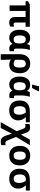

<svg xmlns="http://www.w3.org/2000/svg" viewBox="2036 -2872 1076 5188"><g transform="rotate(90 2574.0 -278.0)"><path d="M635 -107Q652 -107 668 -112Q684 -117 698 -124V-17Q681 -7 651 1.5Q621 10 590 10Q521 10 480.5 -28Q440 -66 440 -150V-432H275V0H126V-432H12V-496L99 -546H704V-432H589V-156Q589 -131 602.5 -119Q616 -107 635 -107Z M998 10Q902 10 843 -61.5Q784 -133 784 -271Q784 -411 845 -483Q906 -555 1009 -555Q1067 -555 1104 -534.5Q1141 -514 1166 -473H1173Q1178 -490 1186 -510.5Q1194 -531 1206 -546H1329Q1318 -514 1306 -453Q1294 -392 1294 -325V-173Q1294 -139 1306.5 -127Q1319 -115 1335 -115Q1342 -115 1351 -117Q1360 -119 1364 -120V-3Q1357 1 1335.5 5.5Q1314 10 1297 10Q1247 10 1216 -8Q1185 -26 1168 -72H1158Q1136 -38 1098 -14Q1060 10 998 10ZM1043 -109Q1105 -109 1129.5 -146.5Q1154 -184 1155 -266V-272Q1155 -352 1130.5 -394Q1106 -436 1041 -436Q988 -436 962 -393.5Q936 -351 936 -270Q936 -109 1043 -109Z M1959 -273Q1959 -137 1898 -63.5Q1837 10 1733 10Q1695 10 1659 -1Q1623 -12 1596 -28H1587Q1589 -5 1592 33Q1595 71 1595 103V240H1445V-274Q1445 -408 1513 -482Q1581 -556 1705 -556Q1779 -556 1836 -522.5Q1893 -489 1926 -426Q1959 -363 1959 -273ZM1702 -436Q1648 -436 1621.5 -400Q1595 -364 1595 -281V-152Q1616 -131 1644.5 -120.5Q1673 -110 1702 -110Q1758 -110 1782 -148Q1806 -186 1806 -273Q1806 -360 1782 -398Q1758 -436 1702 -436Z M2263 10Q2167 10 2108 -61.5Q2049 -133 2049 -271Q2049 -411 2110 -483Q2171 -555 2274 -555Q2332 -555 2369 -534.5Q2406 -514 2431 -473H2438Q2443 -490 2451 -510.5Q2459 -531 2471 -546H2594Q2583 -514 2571 -453Q2559 -392 2559 -325V-173Q2559 -139 2571.5 -127Q2584 -115 2600 -115Q2607 -115 2616 -117Q2625 -119 2629 -120V-3Q2622 1 2600.5 5.5Q2579 10 2562 10Q2512 10 2481 -8Q2450 -26 2433 -72H2423Q2401 -38 2363 -14Q2325 10 2263 10ZM2308 -109Q2370 -109 2394.5 -146.5Q2419 -184 2420 -266V-272Q2420 -352 2395.5 -394Q2371 -436 2306 -436Q2253 -436 2227 -393.5Q2201 -351 2201 -270Q2201 -109 2308 -109ZM2269 -606V-621Q2277 -645 2284.5 -676Q2292 -707 2299 -739Q2306 -771 2309 -796H2447V-784Q2431 -745 2408 -699Q2385 -653 2356 -606Z M3233 -232Q3233 -164 3202 -109Q3171 -54 3111 -22Q3051 10 2963 10Q2883 10 2823 -21.5Q2763 -53 2729.5 -114.5Q2696 -176 2696 -266Q2696 -367 2733 -428.5Q2770 -490 2839.5 -518.5Q2909 -547 3004 -547H3284V-438H3145Q3181 -400 3207 -350Q3233 -300 3233 -232ZM2849 -266Q2849 -196 2876.5 -153Q2904 -110 2965 -110Q3026 -110 3053 -150Q3080 -190 3080 -255Q3080 -315 3064 -358Q3048 -401 3018 -438H2994Q2918 -438 2883.5 -400.5Q2849 -363 2849 -266Z M3421 -553Q3469 -553 3497.5 -538.5Q3526 -524 3545 -493Q3564 -462 3580 -413L3616 -305L3752 -546H3902L3680 -174L3775 58Q3789 91 3807 103Q3825 115 3853 115Q3864 115 3875 114Q3886 113 3902 109V225Q3881 232 3860 236Q3839 240 3807 240Q3741 240 3703.5 204Q3666 168 3643 97L3592 -62L3439 240H3280L3525 -192L3460 -364Q3447 -402 3428 -415Q3409 -428 3386 -428Q3376 -428 3361.5 -426Q3347 -424 3330 -419V-538Q3351 -544 3373 -548.5Q3395 -553 3421 -553Z M4450 -274Q4450 -138 4378.5 -64Q4307 10 4184 10Q4108 10 4048.5 -23Q3989 -56 3955 -119.5Q3921 -183 3921 -274Q3921 -410 3992 -483Q4063 -556 4187 -556Q4264 -556 4323 -523Q4382 -490 4416 -427.5Q4450 -365 4450 -274ZM4073 -274Q4073 -193 4099.5 -151.5Q4126 -110 4186 -110Q4245 -110 4271.5 -151.5Q4298 -193 4298 -274Q4298 -355 4271.5 -395.5Q4245 -436 4185 -436Q4126 -436 4099.5 -395.5Q4073 -355 4073 -274Z M5077 -232Q5077 -164 5046 -109Q5015 -54 4955 -22Q4895 10 4807 10Q4727 10 4667 -21.5Q4607 -53 4573.5 -114.5Q4540 -176 4540 -266Q4540 -367 4577 -428.5Q4614 -490 4683.5 -518.5Q4753 -547 4848 -547H5128V-438H4989Q5025 -400 5051 -350Q5077 -300 5077 -232ZM4693 -266Q4693 -196 4720.5 -153Q4748 -110 4809 -110Q4870 -110 4897 -150Q4924 -190 4924 -255Q4924 -315 4908 -358Q4892 -401 4862 -438H4838Q4762 -438 4727.5 -400.5Q4693 -363 4693 -266Z"/></g></svg>

Font: Noto Sans IKEA
Style: Bold
Weight: 600
Designer: Monotype Design Team
Foundry: Monotype Imaging Inc.
Version: Version 2.001